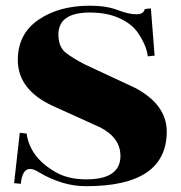

<svg xmlns="http://www.w3.org/2000/svg" viewBox="-20 -640 632 671"><path d="M485.8 -608.4 507.3 -610.8 520.3 -445.6 496.3 -443.1Q492.9 -479.5 461.7 -525.9Q441.4 -555.9 398.1 -576Q354.7 -596.2 293.9 -596.2Q184.1 -596.2 184.1 -519.3Q184.1 -475.3 211.2 -454.6Q235.8 -435.8 276.6 -414.8L452.4 -332.8Q562.5 -274.2 562.7 -180.4Q562.7 10.7 281.5 10.7Q239 10.7 199.7 -1Q153.1 -15.1 114.3 -39.1Q97.4 -49.6 85.2 -49.6Q57.6 -49.6 52.7 2.4L29.3 0L49.1 -175.8L73 -173.3Q85 -88.1 177.2 -36.9Q220 -13.2 281.5 -13.2Q400.9 -13.2 400.9 -95Q400.9 -158.2 330.6 -194.6L165.3 -269.5Q103.8 -297.4 72.5 -338.6Q42.5 -378.2 42.2 -430.2Q42.2 -521.2 114.3 -570.8Q186 -620.1 293.9 -620.1Q351.3 -620.1 390.9 -605Q429.9 -590.1 456.8 -590.1Q482.7 -590.1 485.8 -608.4Z"/></svg>

Font: itsadzoke
Style: Regular
Weight: 700
Width: 7
Version: Version 0.45